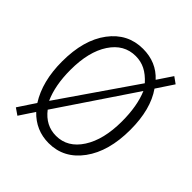

<svg xmlns="http://www.w3.org/2000/svg" viewBox="-192 -823 985 985"><g transform="rotate(45 300.0 -330.5)"><path d="M86.9 25.9 50.8 1 112.8 -92.8Q51.8 -189 51.8 -333Q51.8 -489.3 120.6 -581.1Q189.5 -672.9 299.8 -672.9Q397 -672.9 458 -606L512.2 -687L546.9 -662.1L485.8 -569.8Q547.9 -481.4 547.9 -333Q547.9 -176.3 478.8 -82Q409.7 12.2 299.8 12.2Q206.5 12.2 141.1 -56.2ZM147.9 -143.1 431.2 -554.2Q400.4 -588.4 368.9 -604.2Q337.4 -620.1 299.8 -620.1Q215.3 -620.1 164.1 -542.5Q112.8 -464.8 112.8 -333Q112.8 -220.7 147.9 -143.1ZM299.8 -41Q383.8 -41 435.3 -120.8Q486.8 -200.7 486.8 -333Q486.8 -444.8 454.1 -521L174.8 -106Q224.6 -41 299.8 -41Z"/></g></svg>

Font: Office Code Pro D Light
Style: Regular
Weight: 300
Designer: Nathan Rutzky & Paul D. Hunt
Foundry: Adobe Systems Incorporated
Version: Version 1.004;PS 001.004;hotconv 1.0.70;makeotf.lib2.5.58329